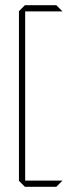

<svg xmlns="http://www.w3.org/2000/svg" viewBox="-20 -720 275 740"><path d="M76 0 53 -23V-24H220V-23L197 0ZM53 -24V-677L76 -700H77V-24ZM77 -676V-700H197L220 -677V-676Z"/></svg>

Font: Foldit Thin
Style: Regular
Weight: 100
Designer: Sophia Tai
Foundry: Sophia Tai
Version: Version 1.003